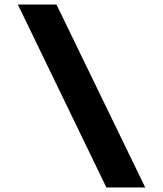

<svg xmlns="http://www.w3.org/2000/svg" viewBox="-20 -830 722 850"><path d="M59 -810H230L623 0H451Z"/></svg>

Font: Neutral Face
Style: Bold
Weight: 700
Designer: Vadym Aksieiev
Version: Version 1.039;Fontself Maker 3.5.7